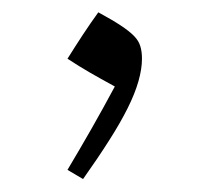

<svg xmlns="http://www.w3.org/2000/svg" viewBox="-20 -757 335 307"><path d="M137.2 -737.3Q124.5 -719.7 112.3 -701.2Q100.1 -682.6 87.9 -663.1Q107.4 -650.4 123 -641.4Q138.7 -632.3 163.6 -618.7Q145 -584 126.2 -551Q107.4 -518.1 87.9 -485.4L112.8 -470.7Q136.7 -504.4 154.5 -532.5Q172.4 -560.5 184.1 -584Q195.8 -607.4 201.4 -627.2Q207 -647 207 -663.1Q207 -674.8 204.3 -683.3Q201.7 -691.9 194.3 -699.5Q187 -707 173.3 -716.1Q159.7 -725.1 137.2 -737.3Z"/></svg>

Font: Pinar-VF
Style: Regular
Weight: 300
Designer: Amin Abedi
Version: Version 3.0